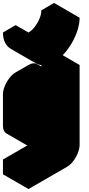

<svg xmlns="http://www.w3.org/2000/svg" viewBox="-63 -1090 603 1300"><path d="M217 -90Q182 -70 156 -85Q130 -100 130 -140V-350Q130 -377 142 -406.5Q154 -436 174 -461.5Q194 -487 217 -500L303 -550Q338 -570 364 -555Q390 -540 390 -500V-600L476 -650V-110Q476 -84 464 -54Q452 -24 432.5 1.5Q413 27 390 40L130 190V90L390 -60V-290Q390 -264 378 -234Q366 -204 346 -178.5Q326 -153 303 -140ZM303 -670Q257 -644 217.5 -649Q178 -654 154 -685.5Q130 -717 130 -770L217 -820Q217 -780 243 -765Q269 -750 303 -770Q326 -783 346 -808.5Q366 -834 378 -864Q390 -894 390 -920L476 -970Q476 -930 462 -886Q448 -842 424 -800Q400 -758 369 -724Q338 -690 303 -670ZM217 -190 390 -290V-500L217 -400ZM390 -290V-60L217 -160V-390ZM390 -60 130 90 -43 -10 217 -160ZM130 90V190L-43 90V-10ZM476 -650 390 -600 217 -700 303 -750ZM390 -600V-500L217 -600V-700ZM476 -970 390 -920 217 -1020 303 -1070ZM390 -500V-290L217 -390V-600ZM390 -920Q390 -894 378 -864Q366 -834 346 -808.5Q326 -783 303 -770Q269 -750 243 -765L69 -865Q95 -850 130 -870Q153 -883 172.5 -908.5Q192 -934 204.5 -964Q217 -994 217 -1020ZM130 -770Q130 -730 144 -702Q158 -674 182 -660L9 -760Q-15 -774 -29 -802Q-43 -830 -43 -870ZM390 -290 217 -190 43 -290 217 -390ZM364 -555Q338 -570 303 -550L217 -500Q194 -487 174 -461.5Q154 -436 142 -406.5Q130 -377 130 -350V-140Q130 -100 156 -85L-17 -185Q-43 -200 -43 -240V-450Q-43 -477 -31 -506.5Q-19 -536 0.7 -561.5Q20.4 -587 43 -600L130 -650Q164 -670 190 -655ZM217 -820 130 -770 -43 -870 43 -920Z"/></svg>

Font: Nabla Normal
Style: Regular
Weight: 400
Designer: Arthur Reinders Folmer
Version: Version 1.000